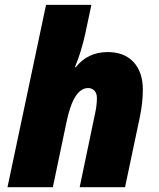

<svg xmlns="http://www.w3.org/2000/svg" viewBox="-20 -780 662 800"><path d="M312 0 375 -301.8Q383.8 -339.8 383.8 -371.1Q383.8 -392.1 373 -402.6Q362.3 -413.1 347.2 -413.1Q286.1 -413.1 256.8 -270L200.2 0H11.2L171.9 -759.8H360.8L335 -638.2Q317.9 -561 292 -500H295.9Q345.2 -563 429.2 -563Q498 -563 536.6 -521.2Q575.2 -479.5 575.2 -405.8Q575.2 -354 563 -293.9L501 0Z"/></svg>

Font: TypoPRO Open Sans
Style: Italic
Weight: 800
Italic angle: -12°
Foundry: Ascender Corporation
Version: Version 1.10